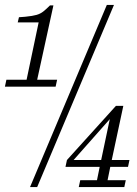

<svg xmlns="http://www.w3.org/2000/svg" viewBox="-36 -760 556 780"><path d="M86 0 398 -740H427L115 0ZM-16 -408 -10 -436H72L121 -669H36L41 -690L67 -692Q97 -695 112.5 -699.5Q128 -704 139.5 -713Q151 -722 167 -738H181L115 -436H196L190 -408ZM284 0 290 -28H358L369 -82H230L236 -110L435 -330H465L418 -110H490L484 -82H412L401 -28H475L469 0ZM263 -110H375L410 -276Z"/></svg>

Font: Xanh Mono
Style: Italic
Weight: 400
Italic angle: -12°
Monospace: yes
Designer: Lam Bao, Duy Dao
Foundry: Yellow Type Foundry
Version: Version 3.101; ttfautohint (v1.8.3)